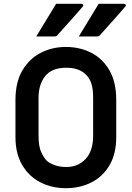

<svg xmlns="http://www.w3.org/2000/svg" viewBox="-20 -966 690 1006"><path d="M274 -946H407Q413 -946 415.5 -941.5Q418 -937 414 -932Q395 -910 381 -894Q367 -878 353.5 -863Q340 -848 323 -829Q306 -810 281 -782Q276 -775 265 -775H170Q198 -821 222 -860.5Q246 -900 274 -946ZM497 -946H630Q636 -946 638.5 -941.5Q641 -937 637 -932Q618 -910 604 -894Q590 -878 576.5 -863Q563 -848 546 -829Q529 -810 504 -782Q499 -775 488 -775H393Q421 -821 445 -860.5Q469 -900 497 -946ZM325 -720Q399 -720 459 -689Q519 -658 554 -596.5Q589 -535 589 -442V-247Q589 -160 554 -100.5Q519 -41 459.5 -10.5Q400 20 325 20Q252 20 192 -10.5Q132 -41 96.5 -101Q61 -161 61 -248V-442Q61 -535 97 -596.5Q133 -658 193 -689Q253 -720 325 -720ZM182 -254Q182 -198 196.5 -167.5Q211 -137 227 -122Q243 -109 268.5 -100Q294 -91 328 -91Q389 -91 428.5 -133Q468 -175 468 -256V-453Q468 -502 458 -530.5Q448 -559 428 -577Q412 -593 387 -602Q362 -611 327 -611Q252 -611 217 -567.5Q182 -524 182 -453Z"/></svg>

Font: Recursive Sn Lnr St SmB
Style: Regular
Weight: 600
Version: Version 1.079;hotconv 1.0.112;makeotfexe 2.5.65598; ttfautoh